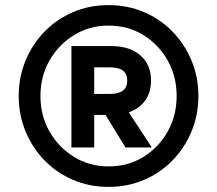

<svg xmlns="http://www.w3.org/2000/svg" viewBox="-20 -720 846 750"><path d="M404 10Q329 10 265 -17.5Q201 -45 153.5 -94Q106 -143 79.5 -207.5Q53 -272 53 -345Q53 -418 79.5 -482.5Q106 -547 153.5 -596Q201 -645 265 -672.5Q329 -700 404 -700Q479 -700 543 -672.5Q607 -645 654.5 -596Q702 -547 728.5 -482.5Q755 -418 755 -345Q755 -272 728.5 -207.5Q702 -143 654.5 -94Q607 -45 543 -17.5Q479 10 404 10ZM404 -70Q481 -70 541 -107.5Q601 -145 635.5 -207Q670 -269 670 -345Q670 -421 635.5 -483Q601 -545 541 -582.5Q481 -620 404 -620Q329 -620 268.5 -582.5Q208 -545 173 -483Q138 -421 138 -345Q138 -269 173 -207Q208 -145 268.5 -107.5Q329 -70 404 -70ZM259 -144V-540H348V-144ZM470 -144 371 -306H467L573 -144ZM300 -271V-353H407Q443 -353 460 -366Q477 -379 477 -405Q477 -432 460 -444.5Q443 -457 407 -457H300V-540H415Q487 -540 528.5 -503.5Q570 -467 570 -405Q570 -343 528.5 -307Q487 -271 415 -271Z"/></svg>

Font: Radio Canada Big Medium
Style: Italic
Weight: 500
Italic angle: -12°
Designer: Étienne Aubert Bonn
Foundry: Coppers and Brasses
Version: Version 1.001